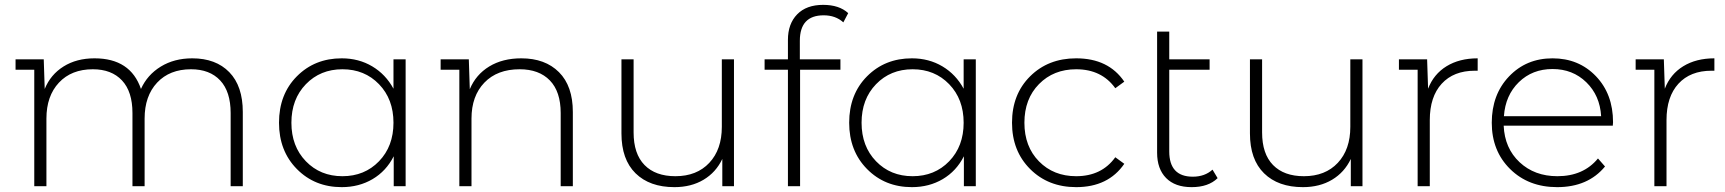

<svg xmlns="http://www.w3.org/2000/svg" viewBox="-20 -766 7097 790"><path d="M771 -526Q868 -526 923.5 -469Q979 -412 979 -305V0H929V-301Q929 -389 886 -435Q843 -481 766 -481Q678 -481 626.5 -426Q575 -371 575 -278V0H525V-301Q525 -389 482 -435Q439 -481 362 -481Q274 -481 222.5 -426Q171 -371 171 -278V0H121V-479H44V-522H160L164 -400Q188 -459 241.5 -492.5Q295 -526 369 -526Q517 -526 560 -400Q586 -458 641.5 -492Q697 -526 771 -526Z M1599 -522H1649V0H1600V-123Q1569 -62 1513 -29Q1457 4 1386 4Q1275 4 1201.5 -70.5Q1128 -145 1128 -261Q1128 -378 1201.5 -452Q1275 -526 1386 -526Q1456 -526 1511.5 -493Q1567 -460 1599 -401ZM1238.5 -102.5Q1298 -41 1389 -41Q1480 -41 1539.5 -102.5Q1599 -164 1599 -261Q1599 -358 1539.5 -419.5Q1480 -481 1389 -481Q1298 -481 1238.5 -419.5Q1179 -358 1179 -261Q1179 -164 1238.5 -102.5Z M2125 -526Q2223 -526 2280 -469Q2337 -412 2337 -305V0H2287V-301Q2287 -389 2242.5 -435Q2198 -481 2118 -481Q2026 -481 1973 -426Q1920 -371 1920 -278V0H1870V-479H1793V-522H1909L1913 -399Q1938 -459 1993 -492.5Q2048 -526 2125 -526Z M2950 -522H3000V0H2952V-112Q2926 -57 2875 -26.5Q2824 4 2755 4Q2653 4 2595 -53Q2537 -110 2537 -217V-522H2587V-221Q2587 -133 2632 -87Q2677 -41 2759 -41Q2847 -41 2898.5 -96Q2950 -151 2950 -244Z M3369 -703Q3271 -703 3271 -598V-522H3438V-479H3272V0H3222V-479H3126V-522H3222V-602Q3222 -668 3260 -707Q3298 -746 3367 -746Q3433 -746 3470 -712L3450 -674Q3418 -703 3369 -703Z M3945 -522H3995V0H3946V-123Q3915 -62 3859 -29Q3803 4 3732 4Q3621 4 3547.5 -70.5Q3474 -145 3474 -261Q3474 -378 3547.5 -452Q3621 -526 3732 -526Q3802 -526 3857.5 -493Q3913 -460 3945 -401ZM3584.5 -102.5Q3644 -41 3735 -41Q3826 -41 3885.5 -102.5Q3945 -164 3945 -261Q3945 -358 3885.5 -419.5Q3826 -481 3735 -481Q3644 -481 3584.5 -419.5Q3525 -358 3525 -261Q3525 -164 3584.5 -102.5Z M4408 4Q4293 4 4218.5 -70.5Q4144 -145 4144 -261Q4144 -378 4218.5 -452Q4293 -526 4408 -526Q4541 -526 4606 -430L4569 -403Q4513 -481 4408 -481Q4315 -481 4255 -420Q4195 -359 4195 -261Q4195 -163 4255 -102Q4315 -41 4408 -41Q4513 -41 4569 -119L4606 -92Q4540 4 4408 4Z M4969 -68 4990 -33Q4952 4 4883 4Q4815 4 4778 -33.5Q4741 -71 4741 -138V-636H4791V-522H4957V-479H4791V-143Q4791 -39 4888 -39Q4937 -39 4969 -68Z M5536 -522H5586V0H5538V-112Q5512 -57 5461 -26.5Q5410 4 5341 4Q5239 4 5181 -53Q5123 -110 5123 -217V-522H5173V-221Q5173 -133 5218 -87Q5263 -41 5345 -41Q5433 -41 5484.5 -96Q5536 -151 5536 -244Z M5856 -401Q5879 -461 5932 -493.5Q5985 -526 6060 -526V-475H6048Q5961 -475 5912 -421.5Q5863 -368 5863 -272V0H5813V-479H5736V-522H5852Z M6617 -263Q6617 -261 6616.5 -256.5Q6616 -252 6616 -249H6167Q6171 -156 6232.5 -98.5Q6294 -41 6388 -41Q6495 -41 6555 -114L6584 -81Q6514 4 6387 4Q6269 4 6193.5 -70.5Q6118 -145 6118 -261Q6118 -377 6189 -451.5Q6260 -526 6368 -526Q6476 -526 6546.5 -452.5Q6617 -379 6617 -263ZM6168 -288H6568Q6563 -373 6507 -427.5Q6451 -482 6368 -482Q6285 -482 6229.5 -428Q6174 -374 6168 -288Z M6830 -401Q6853 -461 6906 -493.5Q6959 -526 7034 -526V-475H7022Q6935 -475 6886 -421.5Q6837 -368 6837 -272V0H6787V-479H6710V-522H6826Z"/></svg>

Font: mBank Light
Style: Regular
Weight: 300
Designer: Julieta Ulanovsky
Foundry: Julieta Ulanovsky
Version: Version 7.200;PS 007.200;hotconv 1.0.88;makeotf.lib2.5.64775